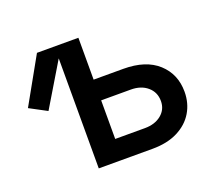

<svg xmlns="http://www.w3.org/2000/svg" viewBox="-98 -677 908 808"><g transform="rotate(-20 356.5 -273.0)"><path d="M99.6 -299.3 22.5 -340.3 137.7 -545.9H323.2V-358.4H456.1Q556.6 -358.4 611.1 -308.6Q665.5 -258.8 665.5 -180.2Q665.5 -128.9 641.1 -88.1Q616.7 -47.4 569.8 -23.7Q522.9 0 456.1 0H215.8V-492.7ZM323.2 -265.6V-92.8H456.1Q501.5 -92.8 530 -116.2Q558.6 -139.6 558.6 -177.2Q558.6 -216.8 530 -241.2Q501.5 -265.6 456.1 -265.6Z"/></g></svg>

Font: Inter Medium
Style: Regular
Weight: 500
Designer: Rasmus Andersson
Foundry: rsms
Version: Version 4.001;git-9221beed3